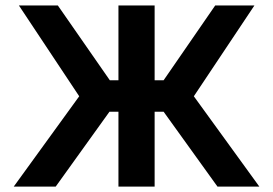

<svg xmlns="http://www.w3.org/2000/svg" viewBox="-20 -690 1010 710"><path d="M418 -669.9H551.8V-393.1H585L775.9 -669.9H920.9L696.8 -334L939 0H784.2L585 -276.9H551.8V0H418V-276.9H384.8L186 0H30.8L272.9 -334L49.8 -669.9H193.8L386.2 -393.1H418Z"/></svg>

Font: LT Wave Text Bold
Style: Regular
Weight: 700
Designer: Daniel Lyons
Version: Version 2.5 (Glyphs App)